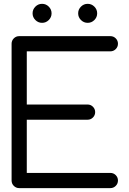

<svg xmlns="http://www.w3.org/2000/svg" viewBox="-20 -967 665 987"><path d="M78.6 -781.2H547.4Q563.5 -781.2 575 -769.8Q586.4 -758.3 586.4 -742.2Q586.4 -726.1 575 -714.6Q563.5 -703.1 547.4 -703.1H117.7V-429.7H430.2Q446.3 -429.7 457.8 -418.2Q469.2 -406.7 469.2 -390.6Q469.2 -374.5 457.8 -363Q446.3 -351.6 430.2 -351.6H117.7V-78.1H547.4Q563.5 -78.1 575 -66.7Q586.4 -55.2 586.4 -39.1Q586.4 -22.9 575 -11.5Q563.5 0 547.4 0H78.6Q62.5 0 51 -11.5Q39.6 -22.9 39.6 -39.1V-742.2Q39.6 -758.3 51 -769.8Q62.5 -781.2 78.6 -781.2ZM465.1 -932.9Q479.5 -918.5 479.5 -898.4Q479.5 -878.4 465.1 -864Q450.7 -849.6 430.7 -849.6Q410.6 -849.6 396.2 -864Q381.8 -878.4 381.8 -898.4Q381.8 -918.5 396.2 -932.9Q410.6 -947.3 430.7 -947.3Q450.7 -947.3 465.1 -932.9ZM230.7 -932.9Q245.1 -918.5 245.1 -898.4Q245.1 -878.4 230.7 -864Q216.3 -849.6 196.3 -849.6Q176.3 -849.6 161.9 -864Q147.5 -878.4 147.5 -898.4Q147.5 -918.5 161.9 -932.9Q176.3 -947.3 196.3 -947.3Q216.3 -947.3 230.7 -932.9Z"/></svg>

Font: Comfortaa
Style: Regular
Weight: 400
Designer: Johan Aakerlund
Foundry: Johan Aakerlund
Version: Version 2.001; ttfautohint (v1.4.1)